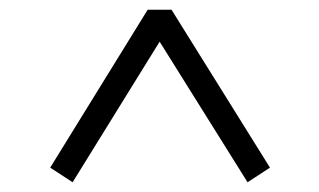

<svg xmlns="http://www.w3.org/2000/svg" viewBox="-20 -592 655 394"><path d="M83 -248 283 -572H332L534 -248L488 -218L291 -533H324L129 -218Z"/></svg>

Font: Noto Serif JP Black
Style: Regular
Weight: 900
Designer: Ryoko NISHIZUKA 西塚涼子 (kana & ideographs); Frank Grießhammer (Latin, Greek & Cyrillic); Wenlong ZHANG 张文龙 (bopomofo); San
Foundry: Adobe
Version: Version 2.003-H1;hotconv 1.1.1;makeotfexe 2.6.0